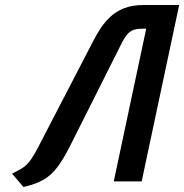

<svg xmlns="http://www.w3.org/2000/svg" viewBox="-20 -720 732 763"><path d="M550 -700Q505 -700 472.5 -687Q440 -674 417.5 -652.5Q395 -631 378.5 -605.5Q362 -580 350 -556L128 -128Q110 -94 95.5 -76.5Q81 -59 65.5 -50Q50 -41 28 -30L73 23Q119 13 150.5 -4.5Q182 -22 207 -54.5Q232 -87 260 -143L465 -551Q478 -576 489.5 -587.5Q501 -599 515 -602.5Q529 -606 547 -606H561L432 1H543L692 -700Z"/></svg>

Font: Advent Pro
Style: Italic
Weight: 400
Italic angle: -12°
Designer: VivaRado, Andreas Kalpakidis
Foundry: VivaRado, Andreas Kalpakidis
Version: Version 3.000